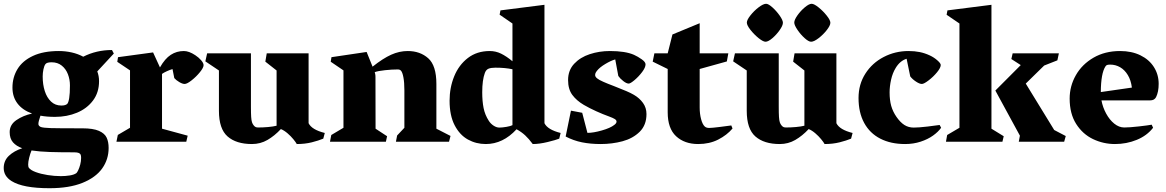

<svg xmlns="http://www.w3.org/2000/svg" viewBox="-20 -744 6124 1008"><path d="M550.3 32.7Q550.3 92.8 516.4 140.4Q482.4 188 412.8 216.1Q343.3 244.1 239.7 244.1Q100.1 244.1 40.5 206.5Q-0.5 180.7 -0.5 138.2Q-0.5 99.6 26.6 74Q53.7 48.3 96.7 34.2Q65.9 23.4 48.3 3.4Q30.8 -16.6 30.8 -50.3Q30.8 -89.4 66.2 -113.5Q101.6 -137.7 148.4 -147.9Q98.1 -166 71.8 -200.7Q45.4 -235.4 45.4 -284.2Q45.4 -337.9 71.8 -381.3Q98.1 -424.8 152.8 -450.4Q207.5 -476.1 289.1 -476.1Q322.8 -476.1 356 -468.8Q389.2 -461.4 417 -446.3Q485.8 -481.4 567.9 -481.4L577.6 -462.9L490.7 -369.1Q500 -345.2 500 -317.9Q500 -258.8 468.5 -216.6Q437 -174.3 384.3 -152.3Q331.5 -130.4 268.6 -130.4Q225.6 -130.4 192.4 -136.7Q187 -120.1 184.3 -110.6Q181.6 -101.1 181.6 -92.8Q181.6 -87.4 185.5 -83.3Q189.5 -79.1 194.8 -77.1Q207.5 -72.8 245.8 -71.5Q284.2 -70.3 413.1 -70.3Q469.2 -70.3 499.5 -56.9Q529.8 -43.5 540 -21.2Q550.3 1 550.3 32.7ZM204.1 -342.3Q204.1 -300.3 215.1 -265.9Q226.1 -231.4 248 -210.7Q270 -189.9 301.8 -189.9Q324.2 -189.9 333 -198.7Q339.4 -205.1 343.3 -229Q347.2 -252.9 347.2 -295.9Q347.2 -326.2 336.7 -354Q326.2 -381.8 304.4 -399.4Q282.7 -417 251 -417Q226.1 -417 218.8 -407.7Q211.9 -398.9 208 -379.9Q204.1 -360.8 204.1 -342.3ZM405.8 85Q405.8 74.2 403.6 68.4Q401.4 62.5 393.6 59.1Q385.7 55.7 369.6 55.7Q296.4 55.7 241.9 54Q187.5 52.2 145.5 45.9Q138.2 63.5 133.1 84.5Q127.9 105.5 127.9 119.6Q127.9 132.3 131.8 137.2Q140.6 149.4 167.5 159.4Q194.3 169.4 230 175Q265.6 180.7 299.3 180.7Q324.2 180.7 346.9 177Q369.6 173.3 381.3 164.6Q384.8 161.6 390.6 149.7Q396.5 137.7 401.1 120.4Q405.8 103 405.8 85Z M595.7 -419.4 599.6 -443.8 783.7 -468.8 819.8 -390.1Q845.7 -436 876.5 -456.1Q907.2 -476.1 945.3 -476.1Q972.2 -476.1 1005.4 -454.1Q1023.9 -441.9 1036.4 -427.2Q1048.8 -412.6 1048.8 -401.9Q1048.8 -388.7 1029.5 -365Q1010.3 -341.3 986.1 -322.3Q961.9 -303.2 949.2 -303.2Q938 -303.2 921.1 -313.2Q904.3 -323.2 895 -334L885.7 -381.3Q873 -377.9 856 -370.1Q838.9 -362.3 830.6 -356V-68.4L965.3 -31.7L958 0H591.3L598.6 -35.6L662.6 -73.2V-374.5Z M1058.1 -421.9 1067.4 -463.9H1297.4V-185.1Q1297.4 -148.9 1298.6 -130.4Q1299.8 -111.8 1303 -102.1Q1306.2 -92.3 1312.5 -85Q1317.4 -79.1 1322.5 -76.9Q1327.6 -74.7 1335.9 -74.7Q1360.4 -74.7 1387.7 -77.1Q1415 -79.6 1432.1 -84V-374L1373 -420.4L1380.4 -463.9H1600.1V-97.2Q1616.7 -63 1685.1 -45.9L1677.2 -16.1Q1652.8 -5.9 1616.9 3.2Q1581.1 12.2 1538.1 12.2Q1533.2 2.9 1520 -13.2Q1506.8 -29.3 1489.5 -44.2Q1472.2 -59.1 1454.6 -66.4Q1421.4 -30.8 1384.3 -9.3Q1347.2 12.2 1302.7 12.2Q1220.2 12.2 1174.8 -27.6Q1129.4 -67.4 1129.4 -162.1V-374Z M1716.3 -419.9 1720.2 -443.8 1904.8 -471.2 1936 -394Q1990.7 -437.5 2033.7 -456.8Q2076.7 -476.1 2120.6 -476.1Q2185.5 -476.1 2228.3 -438Q2271 -399.9 2271 -303.2V-68.4L2345.2 -30.3L2337.4 0H2058.6L2064.9 -32.7L2103 -73.2V-270Q2103 -311 2097.9 -337.9Q2092.8 -364.7 2085 -373Q2081.5 -376.5 2077.9 -377.9Q2074.2 -379.4 2067.4 -379.4Q2038.1 -379.4 2001.2 -375.5Q1964.4 -371.6 1947.3 -365.2Q1947.8 -363.3 1949.5 -356.7Q1951.2 -350.1 1951.2 -340.8L1951.7 -68.4L2012.2 -28.8L2005.9 0H1712.4L1719.2 -35.2L1783.2 -73.2V-374.5Z M2923.3 -45.9 2916 -16.1Q2897.9 -8.8 2854.7 1.7Q2811.5 12.2 2776.9 12.2Q2756.3 -15.6 2737.1 -33.4Q2717.8 -51.3 2691.9 -65.4Q2620.6 12.2 2530.3 12.2Q2479.5 12.2 2436.5 -11.5Q2393.6 -35.2 2366.9 -86.4Q2340.3 -137.7 2340.3 -215.3Q2340.3 -283.7 2364.5 -343.3Q2388.7 -402.8 2436.3 -439.5Q2483.9 -476.1 2551.3 -476.1Q2582.5 -476.1 2610.6 -462.4Q2638.7 -448.7 2670.4 -422.4V-620.6L2603 -667L2607.4 -689.5L2838.4 -718.8V-97.2Q2855 -63 2923.3 -45.9ZM2601.6 -74.2Q2617.2 -74.2 2639.4 -78.1Q2661.6 -82 2670.4 -86.9V-380.4Q2632.8 -388.7 2580.6 -388.7Q2557.6 -388.7 2544.7 -383.3Q2531.7 -377.9 2525.4 -360.8Q2511.7 -323.7 2511.7 -259.3Q2511.7 -212.9 2518.8 -177Q2525.9 -141.1 2546.4 -109.4Q2556.2 -94.2 2571.5 -84.2Q2586.9 -74.2 2601.6 -74.2Z M3114.3 -372.6Q3108.9 -365.7 3106.7 -360.8Q3104.5 -356 3104.5 -349.6Q3104.5 -341.3 3114.3 -333Q3124 -324.7 3147.5 -314.5Q3167 -305.7 3204.6 -291.5Q3246.6 -274.9 3268.6 -265.6Q3290.5 -256.3 3308.1 -246.1Q3337.4 -229 3355.7 -203.6Q3374 -178.2 3374 -145Q3374 -87.4 3338.4 -52.2Q3302.7 -17.1 3248.3 -2.4Q3193.8 12.2 3133.3 12.2Q3080.1 12.2 3035.4 3.2Q2990.7 -5.9 2949.7 -27.3L2977.5 -163.1L3036.6 -151.9L3064 -46.4Q3095.2 -46.4 3139.6 -59.1Q3184.1 -71.8 3204.6 -87.9Q3216.8 -96.7 3216.8 -105.5Q3216.8 -113.3 3207.5 -119.1Q3198.2 -125 3176.8 -132.8Q3146.5 -143.6 3110.4 -159.9Q3074.2 -176.3 3044.9 -193.4Q3006.8 -215.8 2984.6 -245.8Q2962.4 -275.9 2962.4 -323.7Q2962.4 -375 2994.4 -409.2Q3026.4 -443.4 3076.4 -459.7Q3126.5 -476.1 3181.6 -476.1Q3263.2 -476.1 3308.6 -456.1Q3329.1 -446.8 3349.1 -432.6Q3369.1 -418.5 3369.1 -406.2Q3369.1 -389.6 3351.3 -366Q3333.5 -342.3 3311.5 -323.7Q3289.6 -305.2 3280.8 -305.2Q3269 -305.2 3252 -318.6Q3234.9 -332 3226.1 -345.2L3210 -432.1Q3187.5 -425.8 3157.7 -408Q3127.9 -390.1 3114.3 -372.6Z M3415.5 -463.9H3485.4L3510.3 -563L3653.3 -622.1V-463.9H3803.7L3795.9 -421.4L3653.3 -381.8V-179.2Q3653.3 -147 3660.6 -118.9Q3668 -90.8 3680.2 -79.6Q3688.5 -72.3 3703.1 -72.3Q3717.8 -72.3 3759.8 -77.6Q3801.8 -83 3819.3 -85.4L3825.7 -69.3Q3796.4 -34.7 3750.5 -11.2Q3704.6 12.2 3645.5 12.2Q3573.7 12.2 3529.5 -28.8Q3485.4 -69.8 3485.4 -154.3V-381.8L3406.7 -420.4Z M3829.1 -421.9 3838.4 -463.9H4068.4V-185.1Q4068.4 -148.9 4069.6 -130.4Q4070.8 -111.8 4074 -102.1Q4077.1 -92.3 4083.5 -85Q4088.4 -79.1 4093.5 -76.9Q4098.6 -74.7 4106.9 -74.7Q4131.3 -74.7 4158.7 -77.1Q4186 -79.6 4203.1 -84V-374L4144 -420.4L4151.4 -463.9H4371.1V-97.2Q4387.7 -63 4456.1 -45.9L4448.2 -16.1Q4423.8 -5.9 4387.9 3.2Q4352.1 12.2 4309.1 12.2Q4304.2 2.9 4291 -13.2Q4277.8 -29.3 4260.5 -44.2Q4243.2 -59.1 4225.6 -66.4Q4192.4 -30.8 4155.3 -9.3Q4118.2 12.2 4073.7 12.2Q3991.2 12.2 3945.8 -27.6Q3900.4 -67.4 3900.4 -162.1V-374ZM4002 -724.1Q4014.2 -724.1 4035.4 -705.1Q4056.6 -686 4073.5 -661.9Q4090.3 -637.7 4090.3 -624.5Q4090.3 -610.4 4073.5 -586.2Q4056.6 -562 4034.9 -543.5Q4013.2 -524.9 3999 -524.9Q3986.3 -524.9 3962.6 -543.9Q3939 -563 3919.9 -587.2Q3900.9 -611.3 3900.9 -625.5Q3900.9 -639.2 3919.7 -663.1Q3938.5 -687 3962.9 -705.6Q3987.3 -724.1 4002 -724.1ZM4241.2 -724.1Q4253.9 -724.1 4277.6 -705.1Q4301.3 -686 4320.3 -662.1Q4339.4 -638.2 4339.4 -624.5Q4339.4 -610.4 4320.8 -586.4Q4302.2 -562.5 4277.8 -543.7Q4253.4 -524.9 4238.3 -524.9Q4225.1 -524.9 4203.9 -544.2Q4182.6 -563.5 4166.3 -587.9Q4149.9 -612.3 4149.9 -625.5Q4149.9 -639.6 4166.7 -663.6Q4183.6 -687.5 4205.6 -705.8Q4227.5 -724.1 4241.2 -724.1Z M4682.6 -387.7Q4666 -360.8 4658.2 -325.7Q4650.4 -290.5 4650.4 -258.8Q4650.4 -218.3 4658.9 -188Q4667.5 -157.7 4686.5 -130.4Q4706.5 -101.6 4728 -87.9Q4749.5 -74.2 4777.3 -74.2Q4802.7 -74.2 4849.4 -79.6Q4896 -85 4913.1 -87.9L4920.9 -73.2Q4905.8 -51.8 4878.4 -32.2Q4851.1 -12.7 4813.2 -0.2Q4775.4 12.2 4731.9 12.2Q4656.7 12.2 4601.6 -16.1Q4546.4 -44.4 4516.8 -98.9Q4487.3 -153.3 4487.3 -229.5Q4487.3 -301.3 4523.2 -357.4Q4559.1 -413.6 4619.4 -444.8Q4679.7 -476.1 4750 -476.1Q4781.7 -476.1 4808.3 -470.7Q4835 -465.3 4861.3 -453.1Q4883.3 -442.9 4901.1 -427.2Q4918.9 -411.6 4918.9 -402.8Q4918.9 -388.2 4899.4 -364.5Q4879.9 -340.8 4855.2 -322Q4830.6 -303.2 4819.8 -303.2Q4807.6 -303.2 4788.8 -315.7Q4770 -328.1 4758.8 -342.8L4739.7 -435.5Q4705.1 -424.8 4682.6 -387.7Z M4949.7 -666.5 4954.1 -689.5 5185.1 -718.8V-68.4L5249.5 -28.8L5242.7 0H4946.3L4952.6 -35.2L5017.1 -73.2V-620.6ZM5514.6 -61.5 5575.2 -29.8 5566.9 0H5328.6L5334.5 -31.7L5205.6 -268.6L5338.9 -402.3L5289.6 -434.1L5296.4 -463.9H5539.1L5531.2 -427.2L5461.9 -399.9L5365.2 -305.2Z M6063 -303.7Q6063 -261.7 6049.3 -233.9Q6044.9 -225.6 6037.1 -221.2Q6029.3 -216.8 6015.6 -216.8H5762.7Q5769.5 -180.2 5787.4 -147.5Q5805.2 -114.7 5830.1 -94.7Q5855 -74.7 5882.3 -74.7Q5910.2 -74.7 5959.2 -80.3Q6008.3 -85.9 6026.4 -89.4L6033.7 -73.2Q6001.5 -31.7 5948 -9.8Q5894.5 12.2 5833.5 12.2Q5772.9 12.2 5718.5 -13.7Q5664.1 -39.6 5629.9 -93.3Q5595.7 -147 5595.7 -226.6Q5595.7 -292 5628.2 -349.1Q5660.6 -406.2 5720.9 -441.2Q5781.2 -476.1 5860.4 -476.1Q5921.4 -476.1 5967.3 -453.6Q6013.2 -431.2 6038.1 -391.8Q6063 -352.5 6063 -303.7ZM5922.4 -284.2Q5917.5 -322.8 5901.1 -349.9Q5884.8 -377 5860.8 -390.9Q5836.9 -404.8 5808.6 -404.8Q5799.3 -404.8 5793.2 -403.1Q5787.1 -401.4 5783.7 -395.5Q5759.8 -358.9 5759.3 -260.7Z"/></svg>

Font: Vesper Libre Heavy
Style: Regular
Weight: 900
Designer: Robert Keller & Kimya Gandhi
Foundry: Mota Italic
Version: Version 1.058